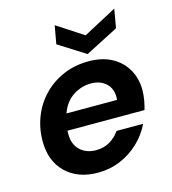

<svg xmlns="http://www.w3.org/2000/svg" viewBox="-109 -806 813 907"><g transform="rotate(-15 298.0 -352.5)"><path d="M260 12Q161 12 102.5 -45Q44 -102 44 -199Q44 -262 66 -318Q88 -374 129 -416.5Q170 -459 226.5 -483.5Q283 -508 351 -508Q417 -508 464 -482.5Q511 -457 536.5 -412.5Q562 -368 562 -311Q562 -287 557.5 -261.5Q553 -236 547 -217H170Q170 -209 170 -200Q170 -150 200 -121.5Q230 -93 278 -93Q316 -93 345.5 -110.5Q375 -128 394 -156H524Q501 -108 461.5 -70Q422 -32 370.5 -10Q319 12 260 12ZM334 -404Q288 -404 247 -377.5Q206 -351 187 -297H434Q435 -305 435 -308Q436 -352 408 -378Q380 -404 334 -404ZM356 -542 225 -625 241 -714 370 -630 533 -717 517 -625Z"/></g></svg>

Font: DeepMind Sans
Style: Bold Italic
Weight: 700
Italic angle: -10°
Designer: Jonny Pinhorn / Modifications: Colophon Foundry
Foundry: Colophon Foundry
Version: Version 1.002; ttfautohint (v1.8.2)